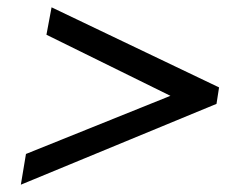

<svg xmlns="http://www.w3.org/2000/svg" viewBox="-20 -519 661 525"><path d="M446 -257 107 -424 121 -499 579 -280 572 -235 37 -14 51 -98Z"/></svg>

Font: Von Book
Style: Italic
Weight: 400
Version: Version 4.000; ttfautohint (v1.8.4.7-5d5b)